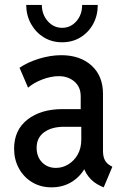

<svg xmlns="http://www.w3.org/2000/svg" viewBox="-20 -764 516 791"><path d="M192.4 7.8Q147 7.8 112.1 -13.4Q77.1 -34.7 57.6 -70.8Q38.1 -106.9 38.1 -151.4Q38.1 -228.5 93.3 -271.5Q148.4 -314.5 237.8 -314.5H329.1V-241.7H244.6Q192.4 -241.7 161.6 -219Q130.9 -196.3 130.9 -155.3Q130.9 -118.2 153.3 -95.2Q175.8 -72.3 210.4 -72.3Q237.8 -72.3 261.7 -86.9Q285.6 -101.6 300.3 -127.7Q314.9 -153.8 314.9 -189V-250L312.5 -276.9V-367.2Q312.5 -405.8 286.6 -428Q260.7 -450.2 222.2 -450.2Q190.4 -450.2 154.8 -436.8Q119.1 -423.3 95.7 -402.8L60.5 -484.9Q94.2 -507.8 141.1 -522.2Q188 -536.6 232.4 -536.6Q310.1 -536.6 357.2 -493.9Q404.3 -451.2 404.3 -377V-142.6Q404.3 -118.7 412.1 -104.2Q419.9 -89.8 434.1 -82L442.9 -77.1L407.2 7.8L394 2Q363.3 -12.2 344.2 -37.1Q325.2 -62 323.2 -84L342.8 -65.9H305.2L335.4 -83Q317.4 -42.5 279.8 -17.3Q242.2 7.8 192.4 7.8ZM235.8 -589.8Q193.8 -589.8 160.6 -610.1Q127.4 -630.4 107.9 -665.3Q88.4 -700.2 87.9 -743.7H152.3Q152.8 -703.6 177 -676.5Q201.2 -649.4 235.8 -649.4Q271 -649.4 294.7 -676.5Q318.4 -703.6 318.4 -743.7H382.8Q382.8 -700.2 363.8 -665.3Q344.7 -630.4 311.5 -610.1Q278.3 -589.8 235.8 -589.8Z"/></svg>

Font: Reddit Sans Condensed Medium
Style: Regular
Weight: 500
Designer: Stephen Hutchings
Foundry: Reddit
Version: Version 1.014